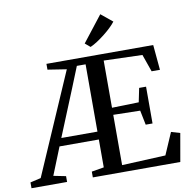

<svg xmlns="http://www.w3.org/2000/svg" viewBox="-149 -1089 1183 1190"><g transform="rotate(-10 443.0 -494.0)"><path d="M-47 0V-36.5L20 -52L296.5 -688L178 -706.5V-743H850L864.5 -584.5H812L773.5 -694L531 -701.5V-404.5L700 -409L718 -496.5H761.5V-265H718.5L700 -356.5L531 -360V-43.5L805.5 -56L865 -193.5L920.5 -177L889.5 0H339V-36.5L416.5 -49.5V-225H169L99.5 -52L177 -36.5V0ZM189 -274.5H416.5V-698H361.5L307.5 -564ZM465.5 -799 433.5 -826 560 -988 632 -929Q619 -912 599 -893Q579 -874 556 -856Q533 -838 510 -823Q487 -808 466.5 -799Z"/></g></svg>

Font: Merriweather 72pt Medium
Style: Regular
Weight: 500
Version: Version 2.100